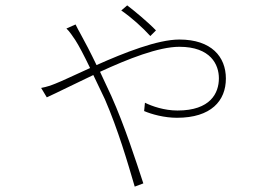

<svg xmlns="http://www.w3.org/2000/svg" viewBox="-20 -628 1040 714"><path d="M539 -494 560 -515C528 -548 478 -589 453 -608L431 -589C469 -563 511 -525 539 -494ZM133 -301 154 -266C194 -284 257 -316 327 -349L370 -259C419 -146 455 -23 481 66L513 54C485 -31 444 -159 394 -271L352 -361C456 -409 570 -454 647 -454C764 -454 794 -387 794 -337C794 -282 763 -217 640 -217C591 -217 545 -233 519 -246L516 -215C544 -203 591 -190 638 -190C765 -190 820 -253 820 -336C820 -417 766 -481 647 -481C566 -481 442 -432 339 -386C317 -432 295 -474 280 -501C273 -514 267 -524 261 -537L227 -522C238 -512 252 -491 260 -479C273 -459 293 -421 315 -375C259 -350 212 -327 186 -317C171 -311 155 -305 133 -301Z"/></svg>

Font: Noto Sans CJK SC Thin
Style: Regular
Weight: 100
Designer: Ryoko NISHIZUKA 西塚涼子 (kana, bopomofo & ideographs); Paul D. Hunt (Latin, Greek & Cyrillic); Sandoll Communications 산돌커뮤니
Foundry: Adobe
Version: Version 2.004;hotconv 1.0.118;makeotfexe 2.5.65603